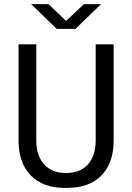

<svg xmlns="http://www.w3.org/2000/svg" viewBox="-20 -901 640 931"><path d="M293 10Q188 10 129 -50.5Q70 -111 70 -220V-686H156V-220Q156 -146 194 -104Q232 -62 300 -62Q369 -62 406.5 -104Q444 -146 444 -220V-686H531V-220Q531 -111 472 -50.5Q413 10 307 10ZM255 -761 131 -881H215L316 -785H285L387 -881H470L346 -761Z"/></svg>

Font: Chivo Mono Medium Light
Style: Regular
Weight: 300
Monospace: yes
Version: Version 1.008